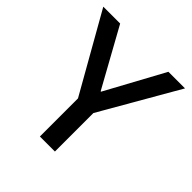

<svg xmlns="http://www.w3.org/2000/svg" viewBox="-193 -881 1030 1030"><g transform="rotate(45 321.5 -366.5)"><path d="M377 -292V0H263V-289L11 -733H139L322 -402H325L505 -733H631Z"/></g></svg>

Font: IBM Plex Sans JP Medium
Style: Regular
Weight: 500
Designer: Mike Abbink; Paul van der Laan; Pieter van Rosmalen; Wujin Sim; Yejin Wi; Jinhee Kim; Boomi Park; Yona Kim; Kichan Ma
Foundry: Sandoll Inc.
Version: Version 1.001